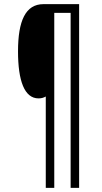

<svg xmlns="http://www.w3.org/2000/svg" viewBox="-20 -780 492 927"><path d="M362 127V-760H190C103 -760 67 -679 67 -532C67 -390 98 -305 166 -305C180 -305 190 -308 201 -314V127H242V-718H321V127Z"/></svg>

Font: Noto Sans Armenian ExtraCondensed Light
Style: Regular
Weight: 300
Width: 2
Designer: Monotype Design Team
Foundry: Monotype Imaging Inc.
Version: Version 2.008